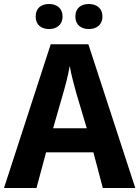

<svg xmlns="http://www.w3.org/2000/svg" viewBox="-20 -938 695 958"><path d="M158 -855C158 -813 187 -793 225 -793C261 -793 292 -813 292 -855C292 -899 261 -918 225 -918C187 -918 158 -899 158 -855ZM356 -855C356 -813 386 -793 423 -793C460 -793 491 -813 491 -855C491 -899 460 -918 423 -918C386 -918 356 -899 356 -855ZM493 0H655L421 -717H233L0 0H162L210 -178H446ZM413 -298H245L295 -472C306 -509 319 -558 328 -609C336 -561 351 -510 361 -472Z"/></svg>

Font: Noto Sans Display
Style: Bold
Weight: 700
Designer: Monotype Design Team
Foundry: Monotype Imaging Inc.
Version: Version 1.900